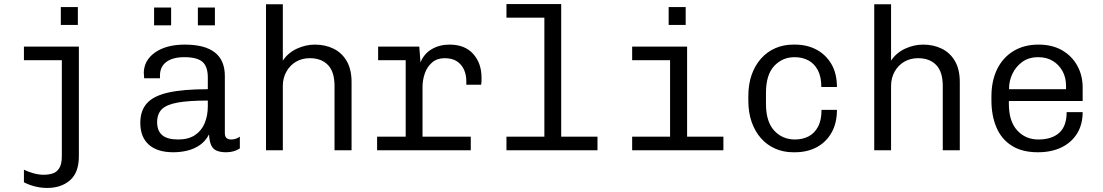

<svg xmlns="http://www.w3.org/2000/svg" viewBox="-20 -741 5440 947"><path d="M213 186Q181 186 150.5 178Q120 170 98 158V96Q118 106 144.5 113.5Q171 121 195 121Q218 121 238.5 115Q259 109 272 89Q285 69 285 29V-444H98V-511H369V30Q369 110 325.5 148Q282 186 213 186ZM280 -618V-706H364V-618Z M835 10Q756 10 714 -27.5Q672 -65 672 -135Q672 -195 704.5 -231.5Q737 -268 810 -284.5Q883 -301 1005 -301V-359Q1005 -413 978.5 -436Q952 -459 889 -459Q832 -459 800.5 -435.5Q769 -412 769 -368V-355H691Q690 -374 689.5 -379.5Q689 -385 689 -384Q689 -383 689 -380Q689 -377 689 -378Q689 -443 744.5 -482Q800 -521 891 -521Q990 -521 1039.5 -482.5Q1089 -444 1089 -366V-85Q1089 -67 1097.5 -60Q1106 -53 1120 -53Q1144 -53 1163 -67V-9Q1150 0 1132.5 5Q1115 10 1096 10Q1068 10 1049.5 2.5Q1031 -5 1022 -24Q1013 -43 1011 -78Q993 -44 965 -25Q937 -6 903.5 2Q870 10 835 10ZM859 -53Q909 -53 941.5 -74.5Q974 -96 989.5 -133.5Q1005 -171 1005 -216V-245Q910 -245 855.5 -235Q801 -225 778 -202Q755 -179 755 -138Q755 -96 780 -74.5Q805 -53 859 -53ZM740 -616V-704H824V-616ZM956 -616V-704H1040V-616Z M1292 0V-720H1375V-442Q1401 -481 1444.5 -501Q1488 -521 1533 -521Q1584 -521 1625 -501Q1666 -481 1690 -440Q1714 -399 1714 -336V0H1630V-317Q1630 -387 1597.5 -420.5Q1565 -454 1508 -454Q1470 -454 1440 -436.5Q1410 -419 1392.5 -387.5Q1375 -356 1375 -317V0Z M1981 0V-444H1845V-511H2048L2054 -433Q2071 -476 2109.5 -498.5Q2148 -521 2197 -521Q2273 -521 2314 -475Q2355 -429 2355 -359Q2355 -350 2355 -342Q2355 -334 2353 -323H2280V-342Q2280 -371 2269 -396.5Q2258 -422 2234.5 -438Q2211 -454 2173 -454Q2136 -454 2111.5 -433Q2087 -412 2075.5 -379.5Q2064 -347 2064 -311V0ZM1840 0V-67H2302V0Z M2665 0V-654H2478V-721H2748V0ZM2478 0V-67H2927V0Z M3285 0V-444H3098V-511H3369V0ZM3098 0V-67H3548V0ZM3278 -618V-706H3362V-618Z M3892 10Q3845 10 3804.5 -7.5Q3764 -25 3734 -58.5Q3704 -92 3687.5 -139Q3671 -186 3671 -245V-266Q3671 -326 3687.5 -372.5Q3704 -419 3734 -452.5Q3764 -486 3804.5 -503.5Q3845 -521 3893 -521H3901Q3961 -521 4007.5 -496Q4054 -471 4081 -424.5Q4108 -378 4108 -312H4031Q4031 -363 4013.5 -395.5Q3996 -428 3966.5 -443.5Q3937 -459 3899 -459Q3839 -459 3798.5 -415.5Q3758 -372 3758 -283V-229Q3758 -141 3798.5 -97Q3839 -53 3901 -53Q3938 -53 3967.5 -68Q3997 -83 4014.5 -115.5Q4032 -148 4032 -199H4108Q4108 -133 4081 -86Q4054 -39 4007.5 -14.5Q3961 10 3901 10Z M4292 0V-720H4375V-442Q4401 -481 4444.5 -501Q4488 -521 4533 -521Q4584 -521 4625 -501Q4666 -481 4690 -440Q4714 -399 4714 -336V0H4630V-317Q4630 -387 4597.5 -420.5Q4565 -454 4508 -454Q4470 -454 4440 -436.5Q4410 -419 4392.5 -387.5Q4375 -356 4375 -317V0Z M5099 10Q5021 10 4970 -22.5Q4919 -55 4894.5 -113Q4870 -171 4870 -246V-265Q4870 -342 4898 -399.5Q4926 -457 4978.5 -489Q5031 -521 5102 -521Q5170 -521 5218.5 -493Q5267 -465 5293.5 -417Q5320 -369 5320 -309V-243H4956V-229Q4956 -143 4997 -98Q5038 -53 5101 -53Q5168 -53 5204.5 -86Q5241 -119 5241 -188H5320Q5320 -127 5292.5 -82.5Q5265 -38 5215.5 -14Q5166 10 5099 10ZM4957 -301H5238V-318Q5238 -358 5221 -389.5Q5204 -421 5173.5 -440Q5143 -459 5101 -459Q5054 -459 5022 -435.5Q4990 -412 4973.5 -377Q4957 -342 4957 -305Z"/></svg>

Font: Chivo Mono Light
Style: Regular
Weight: 300
Monospace: yes
Designer: Hector Gatti
Foundry: Omnibus-Type
Version: Version 1.008